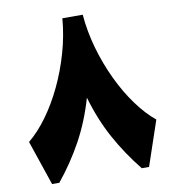

<svg xmlns="http://www.w3.org/2000/svg" viewBox="-90 -914 895 993"><g transform="rotate(-10 357.5 -417.5)"><path d="M304.2 -835H411.1Q418.5 -745.6 443.8 -656.7Q469.2 -567.9 507.6 -487.3Q545.9 -406.7 593.3 -341.8Q640.6 -276.9 691.9 -234.9L612.3 0H574.2Q502 -89.4 447.3 -189Q392.6 -288.6 357.9 -408.7Q323.2 -288.6 268.6 -189Q213.9 -89.4 141.1 0H103L23.4 -234.9Q74.7 -276.9 122.1 -341.8Q169.4 -406.7 207.8 -487.3Q246.1 -567.9 271.5 -656.7Q296.9 -745.6 304.2 -835Z"/></g></svg>

Font: Pinar-DS1-FD Black
Style: Regular
Weight: 900
Designer: Amin Abedi
Version: Version 2.000